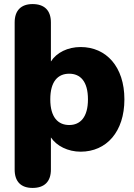

<svg xmlns="http://www.w3.org/2000/svg" viewBox="-20 -734 660 943"><path d="M140 189C198 189 230 158 230 99V-59C258 -17 314 11 376 11C503 11 591 -87 591 -246C591 -406 502 -503 376 -503C313 -503 258 -476 230 -432V-624C230 -683 198 -714 140 -714C84 -714 52 -683 52 -624V99C52 158 83 189 140 189ZM320 -120C265 -120 227 -158 227 -246C227 -335 265 -372 320 -372C374 -372 412 -335 412 -246C412 -158 374 -120 320 -120Z"/></svg>

Font: Nunito Black
Style: Regular
Weight: 900
Designer: Vernon Adams
Foundry: Vernon Adams
Version: Version 3.602